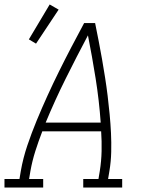

<svg xmlns="http://www.w3.org/2000/svg" viewBox="-35 -838 655 858"><path d="M-15 0V-38H52L58 -74Q68 -131 87 -187.5Q106 -244 129 -299.5Q152 -355 177 -410Q202 -465 229 -519.5Q256 -574 284 -627.5Q312 -681 341 -735H390Q398 -695 406 -654.5Q414 -614 421 -573.5Q428 -533 434.5 -492Q441 -451 446 -410Q451 -369 455 -327Q459 -285 461 -243.5Q463 -202 462 -159Q461 -116 454 -74L448 -38H511V0H337V-38H405L411 -74Q418 -118 419 -162.5Q420 -207 417 -251H154Q137 -207 123 -163Q109 -119 101 -74L95 -38H158V0ZM169 -290H415Q408 -389 392.5 -486.5Q377 -584 358 -680Q307 -584 258.5 -486.5Q210 -389 169 -290ZM126 -643 94 -662 187 -818 227 -795Z"/></svg>

Font: Iosevka Curly Slab XLtEx
Style: Italic
Weight: 200
Width: 7
Italic angle: -9°
Monospace: yes
Designer: Belleve Invis
Foundry: Belleve Invis
Version: Version 11.1.0; ttfautohint (v1.8.3)